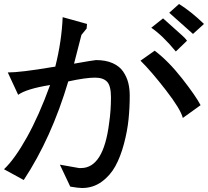

<svg xmlns="http://www.w3.org/2000/svg" viewBox="-20 -791 1042 962"><path d="M1002 -671 947 -621 828 -727 877 -771Q938 -733 1002 -671ZM917 -587 861 -533Q795 -613 738 -652L797 -699L893 -613Q908 -600 917 -587ZM896 -200Q885 -244 811 -339.5Q737 -435 684 -487L755 -537Q824 -485 892.5 -397.5Q961 -310 985 -264ZM461 -490Q510 -490 544.5 -474.5Q579 -459 597 -432.5Q615 -406 622.5 -376.5Q630 -347 630 -311Q630 -251 624 -192.5Q618 -134 601 -70Q584 -6 558 41.5Q532 89 489 120Q446 151 391 151Q372 151 332 144L280 34L376 51H386Q499 51 527 -176Q536 -237 536 -303Q536 -361 516.5 -381.5Q497 -402 456 -402Q409 -402 322 -383Q238 -100 99 111L0 57Q54 6 115 -103.5Q176 -213 231 -365Q113 -346 71 -316L19 -428Q83 -428 243 -455L257 -457Q289 -584 294 -705L416 -671L414 -648L388 -616L351 -472Q447 -489 461 -490Z"/></svg>

Font: cwTeXHei
Style: Medium
Weight: 500
Version: Version 1.17